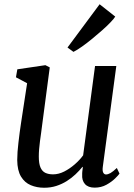

<svg xmlns="http://www.w3.org/2000/svg" viewBox="-20 -873 628 903"><path d="M187.5 10Q153.5 10 124.8 -2Q96 -14 78.8 -42.5Q61.5 -71 61 -120.5Q61 -138 62.5 -159Q64 -180 66.8 -203Q69.5 -226 72.5 -249.5Q75.5 -273 79 -295L107.5 -481.5L55 -509.5L61.5 -547L193.5 -566.5L214 -556L179 -291Q176.5 -269.5 173.5 -248.8Q170.5 -228 168 -208.8Q165.5 -189.5 164 -171.5Q162.5 -153.5 162.5 -136.5Q162.5 -103.5 170.5 -85.2Q178.5 -67 193.5 -60Q208.5 -53 229.5 -53Q255.5 -53 281.8 -66.2Q308 -79.5 331.5 -100Q355 -120.5 371 -142.5L427 -562.5H527L463.5 -88.5Q461 -70 465.5 -61.2Q470 -52.5 478.5 -52.5Q488 -52.5 499.8 -59.2Q511.5 -66 529.5 -83L542 -56.5Q537.5 -49.5 521.5 -33.8Q505.5 -18 480.8 -4.2Q456 9.5 425 9.5Q394.5 9.5 379.5 -7.5Q364.5 -24.5 366.5 -52.5Q366.5 -54.5 366.5 -58.5Q366.5 -62.5 367.2 -67.5Q368 -72.5 368.5 -77.8Q369 -83 369.5 -87.5L368 -88.5Q353.5 -70.5 335 -53Q316.5 -35.5 293.8 -21.2Q271 -7 244.8 1.5Q218.5 10 187.5 10ZM297.5 -649.5 448.5 -853 522 -795Q516.5 -785.5 500.2 -768.5Q484 -751.5 461.2 -731.2Q438.5 -711 413.8 -690.8Q389 -670.5 365.8 -654Q342.5 -637.5 325.5 -629Z"/></svg>

Font: Merriweather Light 18pt
Style: Italic
Weight: 400
Italic angle: -7.8°
Version: Version 2.101